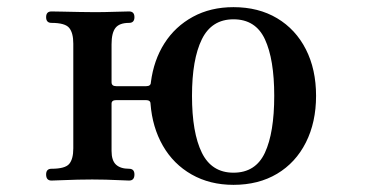

<svg xmlns="http://www.w3.org/2000/svg" viewBox="-20 -505 1040 537"><path d="M633 12Q567 12 516 -17Q465 -46 435.5 -97.5Q406 -149 401 -215Q401 -225 388 -225H305Q292 -225 292 -215V-83Q292 -56 304.5 -44.5Q317 -33 341 -33Q356 -33 356 -17Q356 0 341 0Q334 0 315.5 -1Q297 -2 276 -2.5Q255 -3 238 -3Q221 -3 197 -2.5Q173 -2 152.5 -1Q132 0 124 0Q109 0 109 -17Q109 -33 124 -33Q162 -33 173.5 -46.5Q185 -60 185 -90V-383Q185 -413 173.5 -427Q162 -441 124 -441Q109 -441 109 -457Q109 -473 124 -473Q132 -473 154 -472.5Q176 -472 202 -471.5Q228 -471 245 -471Q271 -471 300.5 -472Q330 -473 341 -473Q356 -473 356 -457Q356 -441 341 -441Q314 -441 303 -427Q292 -413 292 -381V-275Q292 -264 305 -264H389Q402 -264 402 -275Q410 -337 440 -384Q470 -431 519.5 -458Q569 -485 633 -485Q703 -485 755 -454Q807 -423 835.5 -367Q864 -311 864 -237Q864 -163 835.5 -106.5Q807 -50 755 -19Q703 12 633 12ZM633 -22Q695 -22 721 -78Q747 -134 747 -237Q747 -339 721 -395Q695 -451 633 -451Q572 -451 544.5 -395Q517 -339 517 -237Q517 -134 544.5 -78Q572 -22 633 -22Z"/></svg>

Font: Zen Old Mincho Black
Style: Regular
Weight: 900
Designer: Yoshimichi Ohira
Foundry: Positype
Version: Version 1.001